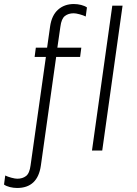

<svg xmlns="http://www.w3.org/2000/svg" viewBox="-100 -748 682 954"><path d="M332 -711 326 -666Q314 -672 295.5 -677Q277 -682 266 -682Q240 -682 222.5 -668.5Q205 -655 200 -615L185 -511H304L298 -465H179L103 75Q87 186 -15 186Q-33 186 -51 181.5Q-69 177 -80 169L-74 124Q-62 130 -43.5 135Q-25 140 -14 140Q12 140 29.5 126.5Q47 113 52 73L128 -465H72L78 -511H134L149 -617Q157 -672 188.5 -700Q220 -728 267 -728Q285 -728 303 -723.5Q321 -719 332 -711ZM408 0H357L458 -720H509Z"/></svg>

Font: Chivo Thin Italic
Style: Regular
Weight: 100
Italic angle: -8.05°
Designer: Hector Gatti
Foundry: Omnibus-Type
Version: Version 1.007